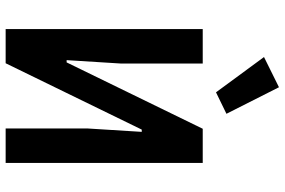

<svg xmlns="http://www.w3.org/2000/svg" viewBox="-184 -824 1008 680"><g transform="rotate(90 320.0 -484.0)"><path d="M83 -698H205V-408L193 -216H201L436 -698H557V0H435V-290L447 -482H439L204 0H83ZM182 -915 289 -968 383 -782 307 -745Z"/></g></svg>

Font: Writer SemiBold
Style: Regular
Weight: 600
Monospace: yes
Designer: Mike Abbink, Paul van der Laan, Pieter van Rosmalen
Foundry: Bold Monday
Version: Version 2.001 2020